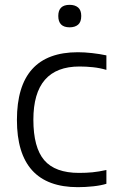

<svg xmlns="http://www.w3.org/2000/svg" viewBox="-20 -765 504 794"><path d="M268 -652Q221 -652 221 -699Q221 -745 268 -745Q290 -745 303 -734Q316 -723 316 -699Q316 -674 303 -663Q290 -652 268 -652ZM302 9Q50 9 50 -269Q50 -549 302 -549Q329 -549 360.5 -545.5Q392 -542 420 -536V-476Q393 -484 364.5 -487Q336 -490 309 -490Q118 -490 118 -270Q118 -155 163 -102.5Q208 -50 307 -50Q337 -50 362.5 -52.5Q388 -55 420 -62V-5Q398 2 365.5 5.5Q333 9 302 9Z"/></svg>

Font: EncodeSans
Style: Light
Weight: 300
Designer: Pablo Impallari, Andres Torresi
Foundry: Pablo Impallari, Andres Torresi
Version: Version 1.000; ttfautohint (v1.4.1)